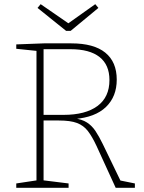

<svg xmlns="http://www.w3.org/2000/svg" viewBox="-20 -901 690 921"><path d="M58 0V-21L164 -37L155 -26V-667L164 -656L58 -667V-688L190 -693H322Q430 -693 485 -648.5Q540 -604 540 -519Q540 -438 488.5 -388Q437 -338 336 -330L334 -334Q373 -329 397 -313.5Q421 -298 438 -272.5Q455 -247 473 -210L561 -28L548 -37L627 -21V0H535L443 -201Q422 -246 401.5 -272.5Q381 -299 349.5 -311Q318 -323 262 -323H180L189 -331V-26L180 -37L309 -21V0ZM189 -340 180 -350H285Q390 -350 447.5 -392.5Q505 -435 505 -517Q505 -590 457.5 -627.5Q410 -665 318 -665H180L189 -674ZM437 -881 452 -863 319 -753H297L160 -863L175 -881L317 -783H299Z"/></svg>

Font: Bitter Thin ExtraLight
Style: Regular
Weight: 250
Version: Version 2.002